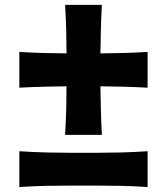

<svg xmlns="http://www.w3.org/2000/svg" viewBox="-20 -754 678 780"><path d="M58.6 5.9Q114.7 2.1 167.2 1Q219.7 0 265.7 0H372.6Q418.7 0 471.1 1Q523.5 2.1 579.6 5.9V-139.7Q523.5 -135.9 471.1 -134.6Q418.7 -133.3 372.6 -133.3H265.7Q219.7 -133.3 167.2 -134.6Q114.7 -135.9 58.6 -139.7ZM244.5 -206.2H393.8Q391 -259.9 389.8 -307.9Q388.7 -355.9 387.9 -403.4Q433.3 -402.9 480.5 -401.8Q527.6 -400.6 579.6 -397.8V-543.1Q527.6 -539.8 480.5 -538.7Q433.3 -537.5 387.9 -537.2Q388.7 -584.8 389.8 -632.7Q391 -680.6 393.8 -734.2H244.5Q247.7 -680.6 248.9 -632.8Q250 -585 250.3 -537.2Q205.1 -537.5 158 -538.7Q110.9 -539.8 58.6 -543.1V-397.8Q110.9 -400.6 158 -401.8Q205.1 -402.9 250.3 -403.4Q250 -355.9 248.9 -307.9Q247.7 -259.9 244.5 -206.2Z"/></svg>

Font: Pinar-VF
Style: Regular
Weight: 300
Designer: Amin Abedi
Version: Version 3.0